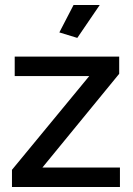

<svg xmlns="http://www.w3.org/2000/svg" viewBox="-20 -750 533 770"><path d="M290 -598 218 -620 275 -730H380ZM28 -69 338 -445H39V-523H458V-454L150 -78H461V0H28Z"/></svg>

Font: Raleway-v4020 SemiBold
Style: Regular
Weight: 600
Designer: Matt McInerney, Pablo Impallari, Rodrigo Fuenzalida
Foundry: Matt McInerney, Pablo Impallari, Rodrigo Fuenzalida
Version: Version 4.020;PS 004.020;hotconv 1.0.88;makeotf.lib2.5.64775